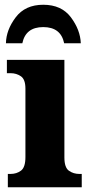

<svg xmlns="http://www.w3.org/2000/svg" viewBox="-20 -788 382 808"><path d="M13 0H324V-56H314Q289 -56 270 -69.5Q251 -83 251 -125V-536H9V-480H25Q49 -480 68 -467Q87 -454 87 -415V-127Q87 -84 68.5 -70Q50 -56 24 -56H13ZM5 -606H74Q88 -674 162 -674Q236 -674 250 -606H320Q318 -662 278.5 -715Q239 -768 162 -768Q86 -768 46 -715Q6 -662 5 -606Z"/></svg>

Font: Noto Serif SemiCondensed Extra
Style: Regular
Weight: 800
Width: 4
Designer: Monotype Design Team
Foundry: Monotype Imaging Inc.
Version: Version 1.002